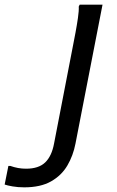

<svg xmlns="http://www.w3.org/2000/svg" viewBox="-196 -564 500 824"><path d="M-176 228 -160 148H-152Q-135 154 -118.5 157Q-102 160 -84 160Q-30 160 -2 133Q26 106 36 52L118 -372Q122 -392 128 -424Q134 -456 138.5 -487Q143 -518 142 -536L146 -544H244L128 52Q118 104 93 146.5Q68 189 23 214.5Q-22 240 -92 240Q-119 240 -142 236Q-165 232 -176 228Z"/></svg>

Font: Kufam
Style: Italic
Weight: 400
Italic angle: -11°
Designer: Artur Schmal
Foundry: Original Type
Version: Version 1.301; ttfautohint (v1.8.3)